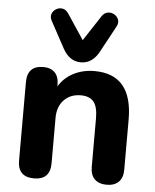

<svg xmlns="http://www.w3.org/2000/svg" viewBox="-54 -817 703 871"><g transform="rotate(5 297.0 -381.5)"><path d="M299 -535Q272 -535 251.5 -549.5Q231 -564 217 -590L152 -710Q142 -728 147.5 -742.5Q153 -757 166.5 -765Q180 -773 195.5 -770.5Q211 -768 222 -752L299 -636L375 -752Q386 -768 402 -770.5Q418 -773 431.5 -765Q445 -757 450.5 -742.5Q456 -728 446 -710L381 -590Q367 -564 346.5 -549.5Q326 -535 299 -535ZM133 8Q59 8 59 -67V-424Q59 -499 132 -499Q166 -499 184.5 -480Q203 -461 203 -424V-417Q228 -458 270.5 -479.5Q313 -501 365 -501Q538 -501 538 -295V-67Q538 -30 518.5 -11Q499 8 464 8Q429 8 409.5 -11Q390 -30 390 -67V-288Q390 -341 371 -363.5Q352 -386 313 -386Q265 -386 236 -355.5Q207 -325 207 -274V-67Q207 8 133 8Z"/></g></svg>

Font: Chiron GoRound TC
Style: Bold
Weight: 700
Designer: Ryoko NISHIZUKA 西塚涼子 (kana, bopomofo & ideographs); Paul D. Hunt (Latin, Greek & Cyrillic); Sandoll Communications 산돌커뮤니
Foundry: Adobe
Version: Version 1.000;hotconv 1.1.1;makeotfexe 2.6.0